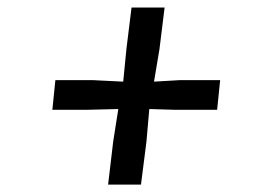

<svg xmlns="http://www.w3.org/2000/svg" viewBox="-20 -566 709 508"><path d="M279.5 -191.5 293 -277.5 211 -275.5H118.5L126.5 -354H225L306 -350L314.5 -436.5L328 -546H415.5L402 -436.5L387.5 -350L456 -354H562.5L554.5 -275.5H442.5L375 -277.5L367.5 -191.5L353 -77.5H266Z"/></svg>

Font: Merriweather 48pt ExtraBold
Style: Italic
Weight: 800
Italic angle: -7.8°
Version: Version 2.101